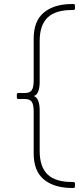

<svg xmlns="http://www.w3.org/2000/svg" viewBox="-20 -824 414 958"><path d="M341 114Q251 114 199.5 72Q148 30 148 -59V-269Q148 -302 138.5 -316Q129 -330 104 -330H72Q64 -330 64 -338V-352Q64 -360 72 -360H104Q129 -360 138.5 -374Q148 -388 148 -421V-631Q148 -720 199.5 -762Q251 -804 341 -804H346Q354 -804 354 -796V-782Q354 -774 346 -774H339Q256 -774 217 -736Q178 -698 178 -620V-415Q178 -386 170.5 -367Q163 -348 148 -345Q163 -340 170.5 -321.5Q178 -303 178 -275V-70Q178 8 217 46Q256 84 339 84H346Q354 84 354 92V106Q354 114 346 114Z"/></svg>

Font: LINE Seed Sans KR Thin
Style: Regular
Weight: 250
Designer: LINE BX Design & Sandoll Inc & Dalton Maag Ltd
Foundry: Sandoll Inc.
Version: Version 1.000